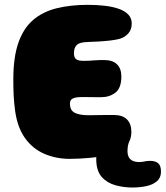

<svg xmlns="http://www.w3.org/2000/svg" viewBox="-20 -650 702 814"><path d="M275 23.5Q218 23.5 168.8 2.5Q119.5 -18.5 86.8 -63.5Q54 -108.5 44 -180.5Q42 -195 40.5 -210.8Q39 -226.5 38 -243.5Q37 -260.5 36.8 -278Q36.5 -295.5 36.5 -314.5Q36.5 -407 57.8 -468.2Q79 -529.5 119.8 -564.8Q160.5 -600 219.5 -614.8Q278.5 -629.5 353 -629.5Q391 -629.5 424.8 -625.5Q458.5 -621.5 484 -612.5Q509.5 -603.5 524 -588.2Q538.5 -573 538.5 -550.5Q538.5 -524.5 523.8 -508Q509 -491.5 487.5 -485.5Q471.5 -481 447.2 -478.2Q423 -475.5 398 -474Q373 -472.5 352.5 -472Q335 -471.5 323.5 -468.5Q312 -465.5 305.5 -459.2Q299 -453 296.2 -444Q293.5 -435 293.5 -423.5Q293.5 -414.5 296.5 -407.2Q299.5 -400 308.2 -396Q317 -392 333.5 -392Q345.5 -392 356.5 -392.5Q367.5 -393 378.2 -394Q389 -395 399.8 -395.2Q410.5 -395.5 421 -395.5Q458 -395.5 476.2 -377.2Q494.5 -359 494.5 -326Q494.5 -276.5 469.2 -257.2Q444 -238 410 -238Q397.5 -238 385.8 -238Q374 -238 363.5 -238.2Q353 -238.5 343.2 -238.5Q333.5 -238.5 325.5 -238.5Q306.5 -238.5 295.8 -235.2Q285 -232 280.8 -226.2Q276.5 -220.5 276.5 -211Q276.5 -201.5 278.8 -193.5Q281 -185.5 286.5 -179.5Q292 -173.5 301.2 -169.8Q310.5 -166 323.8 -163.8Q337 -161.5 355.5 -161.5Q374 -161.5 393.8 -162Q413.5 -162.5 431.5 -162.5Q449.5 -162.5 462 -162.5Q500 -162.5 518.5 -143.5Q537 -124.5 537 -90.5Q537 -54 512 -31.2Q487 -8.5 447.2 3.2Q407.5 15 361.8 19.2Q316 23.5 275 23.5ZM540.5 145Q505 145 469.8 135.5Q434.5 126 411.2 100Q388 74 388 23.5Q388 3 395.5 -24.5Q403 -52 418.5 -76.5Q433.5 -100 449.2 -111.8Q465 -123.5 489 -123.5Q516 -123.5 526.2 -112.2Q536.5 -101 536.5 -86.5Q536.5 -67 528.5 -51Q520.5 -35 520.5 -7.5Q520.5 4.5 525.2 14.8Q530 25 541.2 31Q552.5 37 570 37Q582.5 37 592.2 34.5Q602 32 617 32Q638.5 32 650.5 42Q662.5 52 662.5 78Q662.5 103.5 645.5 118.2Q628.5 133 600.8 139Q573 145 540.5 145Z"/></svg>

Font: Gluten ExtraBold
Style: Regular
Weight: 800
Designer: Tyler Finck
Foundry: Etcetera Type Company
Version: Version 1.300